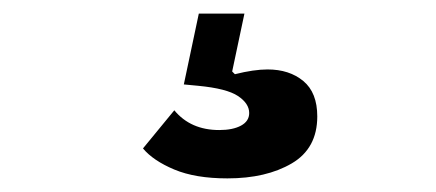

<svg xmlns="http://www.w3.org/2000/svg" viewBox="-20 -50 640 282"><path d="M190 168 236 112Q260 141 302 141Q322 141 334 134.5Q346 128 346 116Q346 102 329.5 91Q313 80 271 76L250 74L272 -30H339L321 55L325 59Q353 52 373 52Q405 52 425.5 69Q446 86 446 121Q446 168 408.5 190Q371 212 314 212Q267 212 236 199Q205 186 190 168Z"/></svg>

Font: iA Writer Quattro V
Style: Regular
Weight: 400
Designer: Mike Abbink, Paul van der Laan, Pieter van Rosmalen, Oliver Reichenstein
Foundry: Information Architects Inc.
Version: Version 2.000